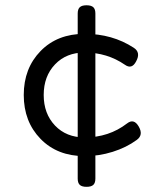

<svg xmlns="http://www.w3.org/2000/svg" viewBox="-20 -661 640 742"><path d="M280.3 -608.9V29.3Q280.3 45.9 288.3 53.5Q296.4 61 314.5 61Q332.5 61 340.6 53.5Q348.6 45.9 348.6 29.3V-608.9Q348.6 -625.5 340.6 -633.1Q332.5 -640.6 314.5 -640.6Q296.4 -640.6 288.3 -633.1Q280.3 -625.5 280.3 -608.9ZM307.1 -57.6Q362.3 -57.6 415.3 -74.2Q468.3 -90.8 508.3 -120.1Q535.6 -139.6 515.6 -172.9Q497.1 -204.1 471.2 -184.1Q400.9 -129.9 307.1 -129.9Q236.3 -129.9 192.6 -175.8Q148.9 -221.7 148.9 -293.9Q148.9 -366.2 192.6 -412.1Q236.3 -458 307.1 -458Q394 -458 462.9 -410.6Q489.7 -391.6 506.3 -424.3Q524.9 -458.5 496.6 -476.6Q414.1 -530.3 307.1 -530.3Q201.7 -530.3 136.7 -463.6Q71.8 -397 71.8 -293.9Q71.8 -190.9 136.7 -124.3Q201.7 -57.6 307.1 -57.6Z"/></svg>

Font: Courier Prime Code
Style: Regular
Weight: 400
Designer: Alan Dague-Greene
Foundry: Quote-Unquote Apps
Version: Version 3.18